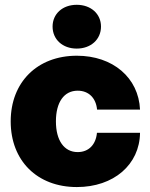

<svg xmlns="http://www.w3.org/2000/svg" viewBox="-20 -756 617 788"><path d="M295.4 11.7C446.8 11.7 553.2 -80.6 554.7 -210.9H377.9C373.5 -162.6 344.2 -131.8 298.8 -131.8C243.2 -131.8 209.5 -179.7 209.5 -257.8C209.5 -336.4 242.7 -383.8 298.8 -383.8C344.2 -383.8 374 -353.5 378.4 -306.2H554.7C548.8 -437 443.4 -527.3 295.4 -527.3C132.8 -527.3 23.9 -418.5 23.9 -257.8C23.9 -96.7 132.3 11.7 295.4 11.7ZM294.9 -556.6C353 -556.6 394.5 -594.2 394.5 -647C394.5 -699.2 353 -736.3 294.9 -736.3C236.8 -736.3 195.8 -699.2 195.8 -647C195.8 -594.2 236.8 -556.6 294.9 -556.6Z"/></svg>

Font: Raveo Display Display ExtraBold
Style: Regular
Weight: 800
Designer: Jakub Foglar, Rasmus Andersson (Inter)
Foundry: Jakubfoglar.com
Version: Version 1.100;Glyphs 3.2.3 (3260)